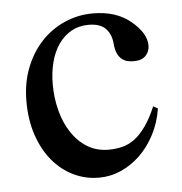

<svg xmlns="http://www.w3.org/2000/svg" viewBox="-42 -500 527 555"><g transform="rotate(-5 222.0 -222.5)"><path d="M410.6 -169.9Q404.3 -129.4 386.7 -95.5Q369.1 -61.5 344 -37.1Q318.8 -12.7 288.1 1Q257.3 14.6 224.1 14.6Q184.6 14.6 149.9 -2.2Q115.2 -19 89.4 -50Q63.5 -81.1 48.6 -125Q33.7 -168.9 33.7 -223.1Q33.7 -276.4 50.8 -320.1Q67.9 -363.8 96.9 -394.8Q126 -425.8 164.8 -442.9Q203.6 -460 247.1 -460Q314 -460 356 -425.3Q377 -408.2 388.2 -390.1Q399.4 -372.1 399.4 -353.5Q399.4 -336.4 387.9 -324.2Q376.5 -312 353.5 -312Q346.2 -312 337.4 -313.5Q328.6 -314.9 320.6 -320.6Q312.5 -326.2 306.6 -337.6Q300.8 -349.1 299.3 -369.1Q296.9 -395.5 281 -411.9Q265.1 -428.2 231.4 -428.2Q203.6 -428.2 181.6 -415.8Q159.7 -403.3 144.5 -381.6Q129.4 -359.9 121.6 -330.1Q113.8 -300.3 113.8 -265.6Q113.8 -226.1 123.3 -189.5Q132.8 -152.8 151.4 -124.8Q169.9 -96.7 196.8 -80.1Q223.6 -63.5 258.8 -63.5Q279.3 -63.5 298.1 -68.1Q316.9 -72.8 334 -85.4Q351.1 -98.1 366.9 -120.4Q382.8 -142.6 397.5 -177.2Z"/></g></svg>

Font: Goda
Style: Regular
Weight: 400
Version: 1.0.5